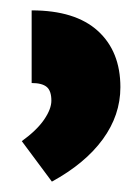

<svg xmlns="http://www.w3.org/2000/svg" viewBox="-20 -780 262 370"><path d="M41 -760Q125 -760 168.5 -720.5Q212 -681 212 -612Q212 -558 178 -511.5Q144 -465 80 -430L22 -508Q51 -529 65 -549.5Q79 -570 79 -586Q79 -605 70 -612.5Q61 -620 41 -620Z"/></svg>

Font: Noto Sans Armenian Condensed ExtraBold
Style: Regular
Weight: 800
Width: 3
Designer: Monotype Design Team
Foundry: Monotype Imaging Inc.
Version: Version 2.008; ttfautohint (v1.8.4.7-5d5b)